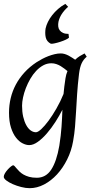

<svg xmlns="http://www.w3.org/2000/svg" viewBox="-22 -735 487 999"><path d="M165 -46.9Q175.3 -46.9 192.9 -63.2Q210.4 -79.6 230.7 -106.9Q251 -134.3 271.7 -170.4Q292.5 -206.5 308.6 -246.1Q310.5 -264.6 312.7 -284.9Q314.9 -305.2 318.8 -328.1Q320.3 -338.4 323 -347.7Q325.7 -356.9 329.1 -365.2Q321.8 -371.1 313 -377.9Q304.2 -384.8 293.7 -391.1Q283.2 -397.5 271 -401.6Q258.8 -405.8 245.1 -405.8Q222.7 -405.8 202.6 -394.8Q182.6 -383.8 165.8 -365.7Q148.9 -347.7 135.5 -324.5Q122.1 -301.3 112.5 -276.6Q103 -252 97.9 -228Q92.8 -204.1 92.8 -185.1Q92.8 -153.3 98.6 -127.9Q104.5 -102.5 114.3 -84.5Q124 -66.4 137.2 -56.6Q150.4 -46.9 165 -46.9ZM429.2 -439.9Q412.6 -426.3 403.1 -406.2Q393.6 -386.2 389.2 -351.1Q382.3 -293 379.2 -245.1Q376 -197.3 373.8 -155.5Q371.6 -113.8 368.4 -75.9Q365.2 -38.1 358.4 -0.5Q349.6 50.3 327.4 94.7Q305.2 139.2 274.7 172.4Q244.1 205.6 207.3 224.9Q170.4 244.1 132.3 244.1Q111.8 244.1 88.1 238Q64.5 231.9 44.4 223.1Q24.4 214.4 11 204.1Q-2.4 193.8 -2.4 185.1Q-2.4 176.8 3.9 166.3Q10.3 155.8 18.6 146.7Q26.9 137.7 34.9 131.3Q43 125 46.4 125Q50.3 125 54.4 129.9Q58.6 134.8 64.7 141.8Q70.8 148.9 79.3 157.5Q87.9 166 100.1 173.1Q112.3 180.2 129.4 185.1Q146.5 189.9 169.4 189.9Q216.8 189.9 244.6 147.5Q272.5 105 286.6 23.4Q291 -3.9 293.7 -28.1Q296.4 -52.2 298.1 -75Q299.8 -97.7 300.8 -119.4Q301.8 -141.1 302.7 -164.1Q287.1 -133.3 266.4 -100.8Q245.6 -68.4 222.4 -41.5Q199.2 -14.6 175.3 2.7Q151.4 20 129.9 20Q113.8 20 95.5 10.7Q77.1 1.5 61.3 -18.8Q45.4 -39.1 35.2 -71Q24.9 -103 24.9 -148.9Q24.9 -187.5 33.7 -224.4Q42.5 -261.2 60.3 -294.7Q78.1 -328.1 105 -357.7Q131.8 -387.2 168 -411.1Q181.6 -419.9 197.3 -428.2Q212.9 -436.5 229.5 -442.9Q246.1 -449.2 262.5 -453.1Q278.8 -457 293.9 -457Q304.7 -457 314.9 -453.9Q325.2 -450.7 334.7 -445.8Q344.2 -440.9 352.8 -435.1Q361.3 -429.2 369.1 -424.3Q380.4 -435.1 392.8 -442.9Q405.3 -450.7 418 -457ZM215.3 -587.4Q218.8 -603.5 227.5 -621.3Q236.3 -639.2 249.5 -656Q262.7 -672.9 279.8 -688Q296.9 -703.1 317.9 -714.8L332.5 -699.7Q291.5 -663.6 282.2 -621.6Q279.8 -608.9 281 -597.4Q282.2 -585.9 288.6 -577.4Q294.9 -568.8 306.2 -563.7Q317.4 -558.6 334.5 -558.6L336.9 -539.1Q332.5 -534.2 319.8 -528.3Q307.1 -522.5 292.2 -517.6Q277.3 -512.7 263.7 -509.8Q252.9 -507.3 246.6 -507.3H242.7Q220.7 -518.6 215.8 -541Q213.4 -552.2 213.4 -564Q213.4 -575.7 215.3 -587.4Z"/></svg>

Font: Akkhara
Style: Italic
Weight: 400
Italic angle: -7°
Designer: J. Victor Gaultney
Version: Version 1.00 June 13, 2006, initial release